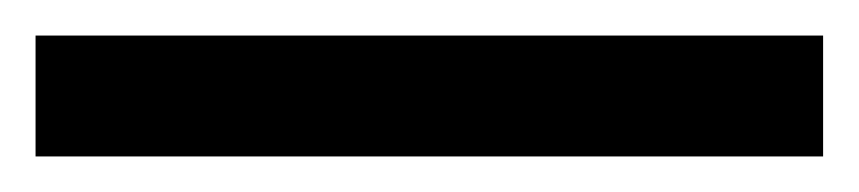

<svg xmlns="http://www.w3.org/2000/svg" viewBox="-22 66 483 108"><path d="M441 154H-2V86H441Z"/></svg>

Font: Noto Sans Ethiopic SemiCondensed Medium
Style: Regular
Weight: 500
Width: 4
Designer: Monotype Design Team
Foundry: Monotype Imaging Inc.
Version: Version 2.102; ttfautohint (v1.8.4.7-5d5b)